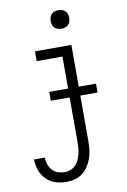

<svg xmlns="http://www.w3.org/2000/svg" viewBox="-101 -781 703 1064"><g transform="rotate(-10 250.0 -249.5)"><path d="M185 223Q154 223 124 213.5Q94 204 72 182Q50 160 39.5 130Q29 100 29 69H89Q90 89 96 107.5Q102 126 115 140.5Q128 155 147 161.5Q166 168 185 168Q202 168 217.5 162Q233 156 245 144Q257 132 264 117Q271 102 275.5 86Q280 70 281.5 53.5Q283 37 283 20V-235H177V-285H283V-465H138V-520H343V-285H440V-235H343V20Q343 44 340.5 68.5Q338 93 330 116Q322 139 309 159.5Q296 180 276.5 195Q257 210 233.5 216.5Q210 223 185 223ZM305 -618Q294 -618 284 -621Q274 -624 266.5 -631.5Q259 -639 256 -649Q253 -659 253 -670Q253 -681 256 -691Q259 -701 266.5 -708.5Q274 -716 284 -719Q294 -722 305 -722Q316 -722 326 -719Q336 -716 343.5 -708.5Q351 -701 354 -691Q357 -681 357 -670Q357 -659 354 -649Q351 -639 343.5 -631.5Q336 -624 326 -621Q316 -618 305 -618Z"/></g></svg>

Font: Iosevka Fixed Light
Style: Regular
Weight: 300
Monospace: yes
Designer: Belleve Invis
Foundry: Belleve Invis
Version: Version 32.3.0